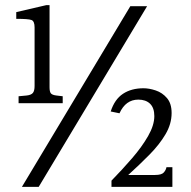

<svg xmlns="http://www.w3.org/2000/svg" viewBox="-20 -724 739 744"><path d="M52 -324V-351L84 -354Q101 -356 107.5 -364Q114 -372 114 -391V-618Q114 -642 102 -646.5Q90 -651 43 -651V-677L159 -704H172V-386Q172 -369 177 -362.5Q182 -356 198 -354L223 -351V-324ZM65 0 485 -700H550L130 0ZM412 0V-24Q454 -67 492 -111Q530 -155 554 -197Q578 -239 578 -274Q578 -306 561.5 -322Q545 -338 516 -338Q467 -338 443 -285L409 -292Q424 -339 456.5 -360.5Q489 -382 536 -382Q558 -382 583.5 -373.5Q609 -365 627 -344Q645 -323 645 -286Q645 -244 621.5 -204Q598 -164 559.5 -125Q521 -86 477 -46H581Q606 -46 614.5 -55.5Q623 -65 625 -76H648V0Z"/></svg>

Font: Hedvig Letters Serif 12pt
Style: Regular
Weight: 400
Designer: Alexander Örn & Tor Weibull
Foundry: Kanon Foundry
Version: Version 1.000; ttfautohint (v1.8.4.7-5d5b)